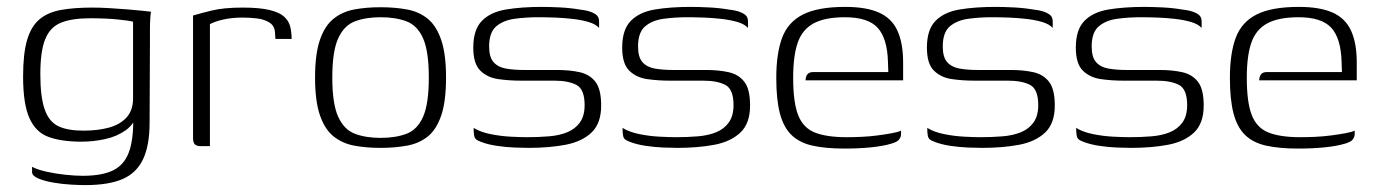

<svg xmlns="http://www.w3.org/2000/svg" viewBox="-20 -424 3993 557"><path d="M227 113Q211 113 185 111.5Q159 110 133.5 105.5Q108 101 90.5 93.5Q73 86 73 75Q73 72 73 67Q73 62 73 60Q88 68 114.5 74Q141 80 170 83Q199 86 220 86Q279 86 311.5 68.5Q344 51 356.5 10Q369 -31 366 -98L381 -99Q370 -64 344.5 -46Q319 -28 285 -20.5Q251 -13 216 -13Q159 -13 121.5 -26.5Q84 -40 65.5 -81Q47 -122 47 -202Q47 -268 58.5 -307.5Q70 -347 94 -367.5Q118 -388 156 -395Q194 -402 248 -402Q270 -402 296 -400.5Q322 -399 347 -397Q372 -395 391 -393Q410 -391 418 -390Q417 -386 416 -371.5Q415 -357 415 -339Q415 -321 415 -305L414 -69Q414 -2 395 38Q376 78 335.5 95.5Q295 113 227 113ZM222 -45Q263 -45 295 -53.5Q327 -62 346 -82Q365 -102 366 -135V-361Q356 -364 322 -367.5Q288 -371 242 -371Q188 -371 156.5 -358Q125 -345 111 -310Q97 -275 97 -209Q97 -143 109.5 -107Q122 -71 149 -58Q176 -45 222 -45Z M589 0H562Q551 0 545.5 -5Q540 -10 540 -24V-379Q560 -385 594.5 -393.5Q629 -402 684 -402Q733 -402 762 -395Q791 -388 804.5 -375.5Q818 -363 822 -346.5Q826 -330 826 -311H779L778 -325Q778 -348 762.5 -358Q747 -368 726 -370.5Q705 -373 684 -373Q653 -373 628.5 -367.5Q604 -362 589 -354Z M1084 5Q1042 5 1007.5 -1.5Q973 -8 947.5 -28.5Q922 -49 908 -90Q894 -131 894 -199Q894 -267 908 -308Q922 -349 947.5 -369.5Q973 -390 1007.5 -396.5Q1042 -403 1084 -403Q1126 -403 1161 -396.5Q1196 -390 1221 -369.5Q1246 -349 1260 -308Q1274 -267 1274 -199Q1274 -130 1260 -89Q1246 -48 1221 -28Q1196 -8 1161 -1.5Q1126 5 1084 5ZM1084 -24Q1128 -24 1159.5 -36Q1191 -48 1207.5 -85.5Q1224 -123 1224 -199Q1224 -275 1207.5 -312.5Q1191 -350 1159.5 -362Q1128 -374 1084 -374Q1041 -374 1009.5 -362Q978 -350 961 -312.5Q944 -275 944 -199Q944 -123 961 -85.5Q978 -48 1009.5 -36Q1041 -24 1084 -24Z M1513 5Q1498 5 1472.5 4Q1447 3 1420.5 -1Q1394 -5 1374 -13Q1366 -16 1361.5 -19.5Q1357 -23 1355.5 -31Q1354 -39 1354 -53Q1373 -41 1402.5 -35Q1432 -29 1461.5 -27.5Q1491 -26 1509 -26Q1542 -26 1572.5 -28.5Q1603 -31 1626 -40.5Q1649 -50 1662.5 -69Q1676 -88 1676 -119Q1676 -165 1652.5 -177.5Q1629 -190 1588 -190H1491Q1457 -190 1425.5 -194.5Q1394 -199 1373.5 -219Q1353 -239 1353 -286Q1353 -338 1378 -363.5Q1403 -389 1448 -396.5Q1493 -404 1552 -404Q1574 -404 1604.5 -402.5Q1635 -401 1664 -396Q1682 -394 1694 -389.5Q1706 -385 1712 -379Q1718 -373 1718 -361V-343Q1708 -354 1688 -360Q1668 -366 1642.5 -369Q1617 -372 1590.5 -373Q1564 -374 1541 -374Q1506 -374 1473 -369.5Q1440 -365 1419.5 -347.5Q1399 -330 1399 -289Q1399 -258 1412 -243.5Q1425 -229 1448 -225Q1471 -221 1500 -221H1596Q1633 -221 1662 -214.5Q1691 -208 1707.5 -186.5Q1724 -165 1724 -118Q1724 -66 1696 -39.5Q1668 -13 1620.5 -4Q1573 5 1513 5Z M1945 5Q1930 5 1904.5 4Q1879 3 1852.5 -1Q1826 -5 1806 -13Q1798 -16 1793.5 -19.5Q1789 -23 1787.5 -31Q1786 -39 1786 -53Q1805 -41 1834.5 -35Q1864 -29 1893.5 -27.5Q1923 -26 1941 -26Q1974 -26 2004.5 -28.5Q2035 -31 2058 -40.5Q2081 -50 2094.5 -69Q2108 -88 2108 -119Q2108 -165 2084.5 -177.5Q2061 -190 2020 -190H1923Q1889 -190 1857.5 -194.5Q1826 -199 1805.5 -219Q1785 -239 1785 -286Q1785 -338 1810 -363.5Q1835 -389 1880 -396.5Q1925 -404 1984 -404Q2006 -404 2036.5 -402.5Q2067 -401 2096 -396Q2114 -394 2126 -389.5Q2138 -385 2144 -379Q2150 -373 2150 -361V-343Q2140 -354 2120 -360Q2100 -366 2074.5 -369Q2049 -372 2022.5 -373Q1996 -374 1973 -374Q1938 -374 1905 -369.5Q1872 -365 1851.5 -347.5Q1831 -330 1831 -289Q1831 -258 1844 -243.5Q1857 -229 1880 -225Q1903 -221 1932 -221H2028Q2065 -221 2094 -214.5Q2123 -208 2139.5 -186.5Q2156 -165 2156 -118Q2156 -66 2128 -39.5Q2100 -13 2052.5 -4Q2005 5 1945 5Z M2429 7Q2375 7 2337 -1.5Q2299 -10 2276 -32.5Q2253 -55 2242.5 -95Q2232 -135 2232 -198Q2232 -269 2249 -314.5Q2266 -360 2309.5 -382Q2353 -404 2432 -404Q2493 -404 2530 -387.5Q2567 -371 2583.5 -335Q2600 -299 2600 -243V-191H2317Q2317 -201 2322 -208Q2327 -215 2340 -215H2557L2556 -245Q2554 -313 2526 -343.5Q2498 -374 2431 -374Q2374 -374 2341 -356.5Q2308 -339 2294.5 -301Q2281 -263 2281 -198Q2281 -127 2295.5 -90Q2310 -53 2344 -39.5Q2378 -26 2436 -26Q2455 -26 2478.5 -27Q2502 -28 2525 -31Q2548 -34 2567 -37.5Q2586 -41 2594 -45V-35Q2594 -27 2588.5 -19.5Q2583 -12 2565 -7Q2541 0 2506.5 3.5Q2472 7 2429 7Z M2829 5Q2814 5 2788.5 4Q2763 3 2736.5 -1Q2710 -5 2690 -13Q2682 -16 2677.5 -19.5Q2673 -23 2671.5 -31Q2670 -39 2670 -53Q2689 -41 2718.5 -35Q2748 -29 2777.5 -27.5Q2807 -26 2825 -26Q2858 -26 2888.5 -28.5Q2919 -31 2942 -40.5Q2965 -50 2978.5 -69Q2992 -88 2992 -119Q2992 -165 2968.5 -177.5Q2945 -190 2904 -190H2807Q2773 -190 2741.5 -194.5Q2710 -199 2689.5 -219Q2669 -239 2669 -286Q2669 -338 2694 -363.5Q2719 -389 2764 -396.5Q2809 -404 2868 -404Q2890 -404 2920.5 -402.5Q2951 -401 2980 -396Q2998 -394 3010 -389.5Q3022 -385 3028 -379Q3034 -373 3034 -361V-343Q3024 -354 3004 -360Q2984 -366 2958.5 -369Q2933 -372 2906.5 -373Q2880 -374 2857 -374Q2822 -374 2789 -369.5Q2756 -365 2735.5 -347.5Q2715 -330 2715 -289Q2715 -258 2728 -243.5Q2741 -229 2764 -225Q2787 -221 2816 -221H2912Q2949 -221 2978 -214.5Q3007 -208 3023.5 -186.5Q3040 -165 3040 -118Q3040 -66 3012 -39.5Q2984 -13 2936.5 -4Q2889 5 2829 5Z M3261 5Q3246 5 3220.5 4Q3195 3 3168.5 -1Q3142 -5 3122 -13Q3114 -16 3109.5 -19.5Q3105 -23 3103.5 -31Q3102 -39 3102 -53Q3121 -41 3150.5 -35Q3180 -29 3209.5 -27.5Q3239 -26 3257 -26Q3290 -26 3320.5 -28.5Q3351 -31 3374 -40.5Q3397 -50 3410.5 -69Q3424 -88 3424 -119Q3424 -165 3400.5 -177.5Q3377 -190 3336 -190H3239Q3205 -190 3173.5 -194.5Q3142 -199 3121.5 -219Q3101 -239 3101 -286Q3101 -338 3126 -363.5Q3151 -389 3196 -396.5Q3241 -404 3300 -404Q3322 -404 3352.5 -402.5Q3383 -401 3412 -396Q3430 -394 3442 -389.5Q3454 -385 3460 -379Q3466 -373 3466 -361V-343Q3456 -354 3436 -360Q3416 -366 3390.5 -369Q3365 -372 3338.5 -373Q3312 -374 3289 -374Q3254 -374 3221 -369.5Q3188 -365 3167.5 -347.5Q3147 -330 3147 -289Q3147 -258 3160 -243.5Q3173 -229 3196 -225Q3219 -221 3248 -221H3344Q3381 -221 3410 -214.5Q3439 -208 3455.5 -186.5Q3472 -165 3472 -118Q3472 -66 3444 -39.5Q3416 -13 3368.5 -4Q3321 5 3261 5Z M3745 7Q3691 7 3653 -1.5Q3615 -10 3592 -32.5Q3569 -55 3558.5 -95Q3548 -135 3548 -198Q3548 -269 3565 -314.5Q3582 -360 3625.5 -382Q3669 -404 3748 -404Q3809 -404 3846 -387.5Q3883 -371 3899.5 -335Q3916 -299 3916 -243V-191H3633Q3633 -201 3638 -208Q3643 -215 3656 -215H3873L3872 -245Q3870 -313 3842 -343.5Q3814 -374 3747 -374Q3690 -374 3657 -356.5Q3624 -339 3610.5 -301Q3597 -263 3597 -198Q3597 -127 3611.5 -90Q3626 -53 3660 -39.5Q3694 -26 3752 -26Q3771 -26 3794.5 -27Q3818 -28 3841 -31Q3864 -34 3883 -37.5Q3902 -41 3910 -45V-35Q3910 -27 3904.5 -19.5Q3899 -12 3881 -7Q3857 0 3822.5 3.5Q3788 7 3745 7Z"/></svg>

Font: Genos Light
Style: Regular
Weight: 300
Designer: Robert E. Leuschke
Foundry: Robert E. Leuschke
Version: Version 1.010